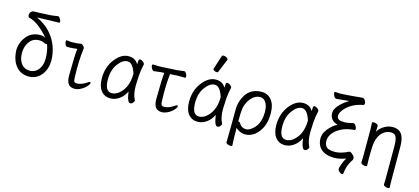

<svg xmlns="http://www.w3.org/2000/svg" viewBox="-70 -1355 4640 2126"><g transform="rotate(15 2250.0 -291.5)"><path d="M260 18Q171 18 117.5 -41.5Q64 -101 53.5 -198.5Q43 -296 102 -377.5Q161 -459 266 -459Q300 -459 326 -445Q276 -505 218 -551Q160 -597 104 -611Q86 -614 83.5 -636Q81 -658 95 -674.5Q109 -691 125 -692.5Q141 -694 155 -693.5Q169 -693 189 -694L324 -701Q351 -703 399 -712H401Q414 -712 426 -692.5Q438 -673 439.5 -659Q441 -645 428 -645Q391 -645 334 -643L180 -638Q269 -596 325 -539Q381 -482 413.5 -412Q446 -342 454.5 -259.5Q463 -177 439 -115Q415 -53 368 -17.5Q321 18 260 18ZM255 -47Q293 -47 325.5 -70Q358 -93 376.5 -140.5Q395 -188 389 -257L387 -275Q380 -341 363 -381Q360 -379 352.5 -379Q345 -379 334 -384Q302 -400 270 -400Q216 -400 181.5 -369Q147 -338 131.5 -290Q116 -242 122 -184Q128 -126 161.5 -86.5Q195 -47 255 -47Z M787 18Q734 18 711.5 -13.5Q689 -45 689 -110Q691 -356 701 -417L689 -416Q650 -410 624.5 -410Q599 -410 586 -409Q574 -409 564.5 -428Q555 -447 555 -462Q555 -479 564 -479Q602 -473 613 -473Q684 -473 724 -483Q743 -483 761 -459Q771 -447 767 -430Q749 -297 755 -108Q756 -69 763.5 -57.5Q771 -46 797 -46Q844 -46 906 -87Q923 -100 932 -100Q940 -100 940 -89Q940 -79 927.5 -62Q915 -45 893 -26.5Q871 -8 841 5Q811 18 787 18Z M1195 18Q1127 18 1087 -32Q1047 -82 1047 -175Q1047 -302 1117.5 -394Q1188 -486 1273 -486Q1351 -486 1385 -423Q1387 -445 1388 -466Q1389 -484 1404.5 -484Q1420 -484 1437.5 -470.5Q1455 -457 1457 -442Q1452 -420 1444 -377Q1439 -347 1436 -306Q1431 -225 1431 -193Q1431 -91 1463 -34L1465 -29Q1465 -19 1452.5 -3Q1440 13 1422 13Q1406 13 1395.5 -8.5Q1385 -30 1379 -60.5Q1373 -91 1371 -108Q1343 -49 1295 -15.5Q1247 18 1195 18ZM1194 -42Q1236 -42 1274 -72Q1367 -147 1372 -296Q1372 -304 1373 -311Q1362 -347 1346 -376Q1318 -428 1273 -428Q1220 -428 1167.5 -358Q1115 -288 1115 -180Q1115 -42 1194 -42Z M1787 18Q1734 18 1711.5 -13.5Q1689 -45 1689 -110Q1691 -343 1700 -410L1667 -408Q1649 -407 1622.5 -403Q1596 -399 1585 -398H1584Q1571 -398 1559.5 -415.5Q1548 -433 1546 -450Q1544 -467 1557 -467L1634 -465L1825 -475Q1846 -477 1870.5 -480.5Q1895 -484 1907 -485H1909Q1922 -485 1932.5 -467.5Q1943 -450 1944.5 -433.5Q1946 -417 1934 -417L1869 -418Q1859 -418 1849 -418Q1839 -418 1831 -417L1765 -413Q1749 -285 1755 -108Q1756 -69 1763.5 -57.5Q1771 -46 1797 -46Q1844 -46 1906 -87Q1923 -100 1932 -100Q1940 -100 1940 -89Q1940 -79 1927.5 -62Q1915 -45 1893 -26.5Q1871 -8 1841 5Q1811 18 1787 18Z M2195 18Q2127 18 2087 -32Q2047 -82 2047 -175Q2047 -302 2117.5 -394Q2188 -486 2273 -486Q2351 -486 2385 -423Q2387 -445 2388 -466Q2389 -484 2404.5 -484Q2420 -484 2437.5 -470.5Q2455 -457 2457 -442Q2452 -420 2444 -377Q2439 -347 2436 -306Q2431 -225 2431 -193Q2431 -91 2463 -34L2465 -29Q2465 -19 2452.5 -3Q2440 13 2422 13Q2406 13 2395.5 -8.5Q2385 -30 2379 -60.5Q2373 -91 2371 -108Q2343 -49 2295 -15.5Q2247 18 2195 18ZM2194 -42Q2236 -42 2274 -72Q2367 -147 2372 -296Q2372 -304 2373 -311Q2362 -347 2346 -376Q2318 -428 2273 -428Q2220 -428 2167.5 -358Q2115 -288 2115 -180Q2115 -42 2194 -42ZM2274 -576Q2271 -567 2257.5 -567Q2244 -567 2229.5 -575Q2215 -583 2215 -589.5Q2215 -596 2216 -597L2266 -752Q2269 -764 2286.5 -764Q2304 -764 2320.5 -754.5Q2337 -745 2337 -732Q2337 -729 2336 -727Z M2615 181Q2599 181 2581.5 173Q2564 165 2564 153Q2564 141 2565 115Q2566 89 2567 -53.5Q2568 -196 2568 -223Q2568 -318 2622 -401Q2683 -486 2798 -486Q2868 -486 2911.5 -432.5Q2955 -379 2955 -278Q2955 -111 2850 -23Q2800 17 2737 17Q2704 17 2672 0Q2640 -17 2631 -30Q2631 96 2633.5 125Q2636 154 2636 171Q2636 181 2615 181ZM2734 -41Q2781 -41 2834 -101Q2888 -167 2888 -276Q2888 -329 2875 -362Q2862 -395 2841 -410.5Q2820 -426 2798 -426Q2725 -426 2672 -344Q2647 -305 2637 -254Q2630 -210 2630 -103H2633Q2646 -103 2656 -86Q2684 -41 2734 -41Z M3195 18Q3127 18 3087 -32Q3047 -82 3047 -175Q3047 -302 3117.5 -394Q3188 -486 3273 -486Q3351 -486 3385 -423Q3387 -445 3388 -466Q3389 -484 3404.5 -484Q3420 -484 3437.5 -470.5Q3455 -457 3457 -442Q3452 -420 3444 -377Q3439 -347 3436 -306Q3431 -225 3431 -193Q3431 -91 3463 -34L3465 -29Q3465 -19 3452.5 -3Q3440 13 3422 13Q3406 13 3395.5 -8.5Q3385 -30 3379 -60.5Q3373 -91 3371 -108Q3343 -49 3295 -15.5Q3247 18 3195 18ZM3194 -42Q3236 -42 3274 -72Q3367 -147 3372 -296Q3372 -304 3373 -311Q3362 -347 3346 -376Q3318 -428 3273 -428Q3220 -428 3167.5 -358Q3115 -288 3115 -180Q3115 -42 3194 -42Z M3903 152Q3902 164 3890 164Q3878 164 3860 149.5Q3842 135 3840.5 120Q3839 105 3855 61.5Q3871 18 3891 -15Q3818 12 3757 12Q3696 12 3651 -8Q3569 -45 3559 -135Q3551 -205 3598.5 -264.5Q3646 -324 3702 -352Q3619 -373 3610 -450Q3605 -496 3644 -543.5Q3683 -591 3743 -629L3759 -639Q3637 -628 3614 -625Q3602 -625 3593.5 -635.5Q3585 -646 3579.5 -660.5Q3574 -675 3574 -684Q3575 -696 3586 -696L3638 -692Q3659 -692 3750 -699Q3841 -706 3861 -709Q3879 -712 3890 -712H3893Q3909 -712 3921.5 -692.5Q3934 -673 3934 -659Q3934 -640 3920 -637Q3804 -615 3734 -546Q3676 -488 3681 -444Q3683 -424 3696.5 -413.5Q3710 -403 3727.5 -400.5Q3745 -398 3773 -398Q3801 -398 3866 -414H3869Q3882 -414 3894 -396Q3906 -378 3908 -361.5Q3910 -345 3897 -344Q3811 -338 3749 -306.5Q3687 -275 3655 -229.5Q3623 -184 3629 -134Q3631 -110 3642 -92Q3663 -53 3749 -53Q3805 -53 3879 -85Q3883 -87 3893.5 -92.5Q3904 -98 3912 -98Q3920 -98 3933 -88Q3966 -62 3968 -44.5Q3970 -27 3964 -17Q3958 -7 3946 12Q3912 69 3903 152Z M4419 181Q4403 181 4386 173Q4369 165 4369 153Q4370 145 4370 125.5Q4370 106 4371 86V-293Q4371 -353 4356.5 -388Q4342 -423 4300 -423Q4231 -423 4185 -368Q4142 -313 4137 -229Q4133 -184 4133 -79Q4133 -56 4135 2Q4135 11 4115 11Q4099 11 4082 3Q4065 -5 4065 -17Q4065 -44 4067 -88V-395Q4064 -458 4064 -471Q4064 -481 4084 -481Q4100 -481 4117 -473Q4134 -465 4134 -453L4132 -386Q4155 -428 4202 -456.5Q4249 -485 4300 -485Q4383 -485 4414 -421Q4436 -374 4436 -297Q4436 71 4437 92Q4439 137 4439 172Q4439 181 4419 181Z"/></g></svg>

Font: LXGW WenKai Mono TC
Style: Regular
Weight: 400
Designer: LXGW / Fontworks Inc.
Foundry: LXGW / Fontworks Inc.
Version: Version 1.330